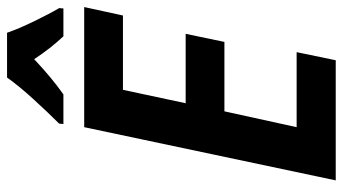

<svg xmlns="http://www.w3.org/2000/svg" viewBox="-234 -739 973 545"><g transform="rotate(-90 252.5 -466.5)"><path d="M257 -773Q304 -806 357 -856Q388 -809 422 -773H501L502 -785Q485 -814 464 -857.5Q443 -901 432 -933H305Q280 -898 242.5 -857Q205 -816 174 -785L173 -773ZM354 0 377 -111H164L209 -316H406L429 -426H232L270 -604H481L505 -714H164L13 0Z"/></g></svg>

Font: Noto Sans UI SemiCondensed
Style: Bold Italic
Weight: 700
Width: 4
Designer: Monotype Design Team
Foundry: Monotype Imaging Inc.
Version: 1.001